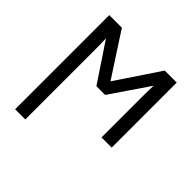

<svg xmlns="http://www.w3.org/2000/svg" viewBox="-196 -707 1119 1119"><g transform="rotate(45 363.0 -148.0)"><path d="M85 240V-536H189L363 -268L542 -536H641V0H557V-338Q557 -358 557.5 -383.5Q558 -409 559 -428L397 -190H325L167 -427Q168 -408 168.5 -382Q169 -356 169 -333V240Z"/></g></svg>

Font: TSCustom
Style: Regular
Weight: 400
Designer: Monotype Design Team
Foundry: Monotype Imaging Inc.
Version: Version 2.004; ttfautohint (v1.8.3) -l 8 -r 50 -G 200 -x 14 